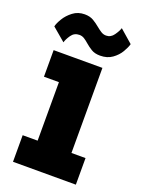

<svg xmlns="http://www.w3.org/2000/svg" viewBox="-151 -747 594 808"><g transform="rotate(20 146.0 -343.0)"><path d="M13 0V-119H80V-381H13V-500H231.5V-119H294.5V0ZM204 -545Q180 -545 164.2 -554.8Q148.5 -564.5 136 -575.5Q126 -584.5 115.8 -591Q105.5 -597.5 93.5 -597.5Q70.5 -597.5 57.5 -578.8Q44.5 -560 40.5 -545L-18.5 -595Q-15.5 -609 -2.5 -630.8Q10.5 -652.5 32.8 -669.5Q55 -686.5 85 -686.5Q108.5 -686.5 124.8 -676.8Q141 -667 154 -656Q165.5 -646.5 176 -639.8Q186.5 -633 199 -633Q220 -633 233.2 -651.8Q246.5 -670.5 251 -685L309 -634.5Q305 -619 292.5 -597.8Q280 -576.5 258 -560.8Q236 -545 204 -545Z"/></g></svg>

Font: Trispace Condensed
Style: Bold
Weight: 700
Width: 3
Designer: Tyler Finck
Foundry: Etcetera Type Company
Version: Version 1.210; ttfautohint (v1.8.3)